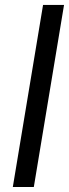

<svg xmlns="http://www.w3.org/2000/svg" viewBox="-20 -747 277 767"><path d="M235.8 -727.3H152L31.2 0H115.1Z"/></svg>

Font: Magic Ui Pro
Style: Italic
Weight: 400
Italic angle: -9.39999°
Designer: Stefan Endress, Andreas Faust
Version: Version 1.000;FEAKit 1.0